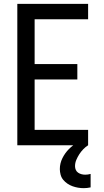

<svg xmlns="http://www.w3.org/2000/svg" viewBox="-20 -755 540 998"><path d="M70 0V-735H438V-655H160V-422H382V-342H160V-80H438V0ZM415 223Q400 223 385.5 220.5Q371 218 357 213Q343 208 330.5 199.5Q318 191 308.5 179.5Q299 168 295 153Q291 138 291 124Q291 94 304.5 67Q318 40 338.5 19.5Q359 -1 384.5 -16Q410 -31 438 -41V0Q424 9 412.5 21Q401 33 392 47Q383 61 376.5 76.5Q370 92 370 109Q370 119 374 128Q378 137 386 142.5Q394 148 403.5 150.5Q413 153 423 153Q430 153 437 152Q444 151 451 149V219Q442 221 433 222Q424 223 415 223Z"/></svg>

Font: Iosevka Fixed Medium
Style: Regular
Weight: 500
Monospace: yes
Designer: Belleve Invis
Foundry: Belleve Invis
Version: Version 32.3.0